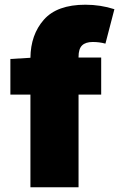

<svg xmlns="http://www.w3.org/2000/svg" viewBox="-20 -794 505 814"><path d="M24 -544 109 -549Q110 -647 166 -710.5Q222 -774 342 -774Q406 -774 465 -755L427 -609Q402 -616 373 -616Q343 -616 328 -601.5Q313 -587 313 -553V-550H409V-393H313V0H109V-393H24Z"/></svg>

Font: Nebula Sans Black
Style: Regular
Weight: 900
Designer: Paul D. Hunt for Adobe (as Source Sans)
Foundry: Nebula Entertainment & Broadcasting LLC
Version: Version 1.010